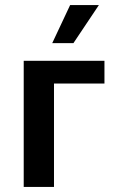

<svg xmlns="http://www.w3.org/2000/svg" viewBox="-20 -741 471 761"><path d="M74 -500H394V-410H194V0H74ZM258 -721H372L271 -570H187Z"/></svg>

Font: Moderustic Med
Style: Regular
Weight: 500
Designer: Tural Alisoy
Foundry: TAFT Foundry
Version: Version 2.110